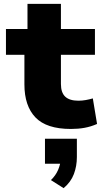

<svg xmlns="http://www.w3.org/2000/svg" viewBox="-20 -660 546 999"><path d="M349 11Q222 11 164.5 -49Q107 -109 107 -221V-375H11V-509H123V-640H297V-509H474V-375H297V-223Q297 -178 319.5 -157Q342 -136 388 -136Q407 -136 426.5 -139.5Q446 -143 463 -148L485 -15Q453 -1 420 5Q387 11 349 11ZM311 319 245 277Q270 253 282.5 223.5Q295 194 295 171L331 192H214V62H380V157Q380 204 364.5 245.5Q349 287 311 319Z"/></svg>

Font: Nunito Sans 6pt Black
Style: Regular
Weight: 900
Version: Version 3.101;gftools[0.9.27]